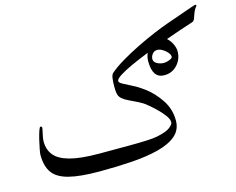

<svg xmlns="http://www.w3.org/2000/svg" viewBox="-103 -888 1304 1061"><g transform="rotate(-15 549.0 -357.5)"><path d="M1097.7 -728Q1082.5 -710 1076.2 -692.1Q1069.8 -674.3 1065.2 -661.4Q1060.5 -648.4 1049.8 -645Q1020.5 -635.7 974.1 -620.1Q927.7 -604.5 873.8 -585Q819.8 -565.4 766.6 -544.4Q713.4 -523.4 669.2 -503.2Q625 -482.9 598.1 -465.6Q571.3 -448.2 571.3 -436.5Q571.3 -427.7 591.1 -417Q610.8 -406.2 641.6 -390.9Q672.4 -375.5 704.6 -351.6Q751 -317.4 787.1 -263.7Q823.2 -210 823.2 -144.5Q823.2 -91.3 785.2 -58.8Q747.1 -26.4 680.4 -9.5Q613.8 7.3 527.6 13.2Q441.4 19 344.7 19Q231.9 19 168 2.4Q104 -14.2 77.4 -52Q50.8 -89.8 50.8 -153.8Q50.8 -162.1 55.2 -186Q59.6 -210 66.2 -237.3Q72.8 -264.6 79.6 -284.7Q86.4 -304.7 91.3 -304.7Q99.6 -304.7 99.6 -295.4Q99.6 -292 96.4 -278.6Q93.3 -265.1 90.1 -249Q86.9 -232.9 86.9 -220.2Q86.9 -173.8 112.8 -141.8Q138.7 -109.9 200 -93.3Q261.2 -76.7 366.7 -76.7Q469.2 -76.7 534.7 -76.9Q600.1 -77.1 638.7 -78.9Q677.2 -80.6 698.7 -85Q753.9 -96.2 774.9 -112.8Q795.9 -129.4 795.9 -141.6Q795.9 -159.7 777.8 -183.6Q759.8 -207.5 735.8 -230Q711.9 -252.4 694.3 -266.6Q675.3 -282.7 649.4 -295.4Q623.5 -308.1 600.6 -319.1Q577.6 -330.1 566.9 -339.4Q552.7 -350.1 547.6 -364.7Q542.5 -379.4 542.5 -408.7Q542.5 -440.4 545.4 -460.4Q548.3 -480.5 556.6 -487.8Q586.9 -514.2 633.8 -542Q680.7 -569.8 733.4 -595.7Q786.1 -621.6 835 -642.1Q883.8 -662.6 917.5 -674.3Q931.6 -679.2 959 -688.7Q986.3 -698.2 1015.9 -708.7Q1045.4 -719.2 1067.1 -726.6Q1088.9 -733.9 1091.8 -733.9Q1094.2 -733.9 1095 -732.2Q1095.7 -730.5 1097.7 -728ZM931.2 -511.2Q931.2 -466.8 901.6 -434.3Q872.1 -401.9 826.7 -401.9Q759.8 -401.9 759.8 -498.5Q759.8 -540.5 786.9 -572.8Q814 -605 857.4 -605Q877.4 -605 894.3 -589.4Q911.1 -573.7 921.1 -552Q931.2 -530.3 931.2 -511.2ZM892.1 -490.7Q892.1 -502 881.1 -515.1Q870.1 -528.3 854.2 -537.8Q838.4 -547.4 824.2 -547.4Q806.6 -547.4 795.9 -533.9Q785.2 -520.5 785.2 -504.9Q785.2 -488.3 803.2 -478.3Q821.3 -468.3 843.3 -468.3Q856 -468.3 874 -475.3Q892.1 -482.4 892.1 -490.7Z"/></g></svg>

Font: Rohingya Solluk
Style: Regular
Weight: 400
Designer: SIL International
Foundry: SIL International
Version: Version 1.001